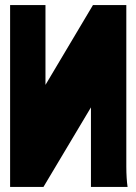

<svg xmlns="http://www.w3.org/2000/svg" viewBox="-20 -740 540 760"><path d="M20 -720V0H152L340 -315V0H485C482 -20 480 -49 480 -80V-720H348L160 -404V-720Z"/></svg>

Font: MikodacsPCS
Style: Regular
Weight: 900
Designer: gluk (gluksza@wp.pl)
Foundry: gluk (gluksza@wp.pl)
Version: Version 0.27